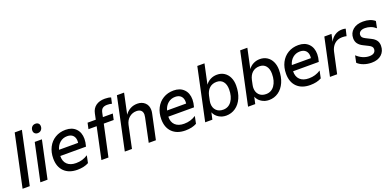

<svg xmlns="http://www.w3.org/2000/svg" viewBox="1 -1703 5385 2639"><g transform="rotate(-20 2693.5 -383.5)"><path d="M182 -765H287L124 0H19Z M396 -548H501L384 0H279ZM418 -705Q418 -737 437.5 -758.5Q457 -780 490 -780Q517 -780 533 -764.5Q549 -749 549 -722Q549 -691 529.5 -669Q510 -647 477 -647Q451 -647 434.5 -663Q418 -679 418 -705Z M557 -245Q557 -337 593.5 -408.5Q630 -480 696.5 -520Q763 -560 849 -560Q943 -560 998 -504.5Q1053 -449 1053 -354Q1053 -306 1036 -246H660Q658 -167 703.5 -123.5Q749 -80 833 -80Q882 -80 924 -92.5Q966 -105 1006 -131L984 -24Q917 13 819 13Q696 13 626.5 -55.5Q557 -124 557 -245ZM952 -332Q954 -350 954 -358Q954 -410 924.5 -440Q895 -470 841 -470Q779 -470 734.5 -432.5Q690 -395 673 -332Z M1503 -777Q1558 -777 1592 -763L1573 -678Q1543 -687 1504 -687Q1464 -687 1439.5 -670Q1415 -653 1406 -610L1393 -548H1538L1519 -460H1374L1275 0H1172L1270 -460H1150L1169 -548H1289L1307 -634Q1321 -703 1371.5 -740Q1422 -777 1503 -777Z M1677 -765H1782L1718 -464Q1748 -509 1794.5 -534.5Q1841 -560 1899 -560Q1966 -560 2009 -520Q2052 -480 2052 -412Q2052 -389 2046 -362L1969 0H1864L1937 -347Q1942 -370 1942 -386Q1942 -426 1919 -447Q1896 -468 1853 -468Q1793 -468 1747.5 -430Q1702 -392 1688 -327L1619 0H1514Z M2137 -245Q2137 -337 2173.5 -408.5Q2210 -480 2276.5 -520Q2343 -560 2429 -560Q2523 -560 2578 -504.5Q2633 -449 2633 -354Q2633 -306 2616 -246H2240Q2238 -167 2283.5 -123.5Q2329 -80 2413 -80Q2462 -80 2504 -92.5Q2546 -105 2586 -131L2564 -24Q2497 13 2399 13Q2276 13 2206.5 -55.5Q2137 -124 2137 -245ZM2532 -332Q2534 -350 2534 -358Q2534 -410 2504.5 -440Q2475 -470 2421 -470Q2359 -470 2314.5 -432.5Q2270 -395 2253 -332Z M2817 -100 2795 0H2690L2853 -765H2958L2896 -475Q2924 -515 2968 -537.5Q3012 -560 3064 -560Q3124 -560 3169 -531Q3214 -502 3238.5 -450Q3263 -398 3263 -331Q3263 -228 3228.5 -150Q3194 -72 3133 -29.5Q3072 13 2995 13Q2934 13 2885 -18.5Q2836 -50 2817 -100ZM2846 -216Q2846 -154 2883 -116Q2920 -78 2984 -78Q3062 -78 3108 -143Q3154 -208 3154 -314Q3154 -386 3120.5 -427.5Q3087 -469 3026 -469Q2963 -469 2921.5 -432Q2880 -395 2865 -327L2851 -260Q2846 -235 2846 -216Z M3444 -100 3422 0H3317L3480 -765H3585L3523 -475Q3551 -515 3595 -537.5Q3639 -560 3691 -560Q3751 -560 3796 -531Q3841 -502 3865.5 -450Q3890 -398 3890 -331Q3890 -228 3855.5 -150Q3821 -72 3760 -29.5Q3699 13 3622 13Q3561 13 3512 -18.5Q3463 -50 3444 -100ZM3473 -216Q3473 -154 3510 -116Q3547 -78 3611 -78Q3689 -78 3735 -143Q3781 -208 3781 -314Q3781 -386 3747.5 -427.5Q3714 -469 3653 -469Q3590 -469 3548.5 -432Q3507 -395 3492 -327L3478 -260Q3473 -235 3473 -216Z M3962 -245Q3962 -337 3998.5 -408.5Q4035 -480 4101.5 -520Q4168 -560 4254 -560Q4348 -560 4403 -504.5Q4458 -449 4458 -354Q4458 -306 4441 -246H4065Q4063 -167 4108.5 -123.5Q4154 -80 4238 -80Q4287 -80 4329 -92.5Q4371 -105 4411 -131L4389 -24Q4322 13 4224 13Q4101 13 4031.5 -55.5Q3962 -124 3962 -245ZM4357 -332Q4359 -350 4359 -358Q4359 -410 4329.5 -440Q4300 -470 4246 -470Q4184 -470 4139.5 -432.5Q4095 -395 4078 -332Z M4632 -548H4737L4714 -441Q4741 -495 4787.5 -525.5Q4834 -556 4894 -556Q4924 -556 4945 -549L4921 -448Q4895 -455 4858 -455Q4790 -455 4745 -414Q4700 -373 4686 -305L4620 0H4515Z M4920 -59 4941 -161Q4981 -123 5028.5 -102.5Q5076 -82 5123 -82Q5169 -82 5192.5 -101Q5216 -120 5216 -155Q5216 -175 5202.5 -190Q5189 -205 5160 -219L5090 -254Q5045 -276 5020.5 -308.5Q4996 -341 4996 -389Q4996 -465 5051 -512.5Q5106 -560 5200 -560Q5308 -560 5371 -506L5351 -407Q5317 -437 5276.5 -451.5Q5236 -466 5196 -466Q5151 -466 5126.5 -447.5Q5102 -429 5102 -399Q5102 -377 5113.5 -363Q5125 -349 5152 -335L5231 -295Q5274 -274 5297.5 -242.5Q5321 -211 5321 -164Q5321 -84 5268 -35.5Q5215 13 5123 13Q5062 13 5007.5 -6.5Q4953 -26 4920 -59Z"/></g></svg>

Font: Application Medium
Style: Italic
Weight: 500
Italic angle: -12°
Designer: Wei Huang
Foundry: Wei Huang
Version: Version 0.012